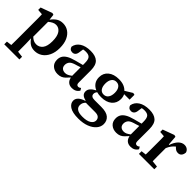

<svg xmlns="http://www.w3.org/2000/svg" viewBox="106 -1383 2491 2491"><g transform="rotate(45 1351.5 -137.0)"><path d="M333 -425Q307 -425 282 -412.5Q257 -400 231 -378V-106Q254 -84 277 -73Q300 -62 328 -62Q381 -62 415.5 -105Q450 -148 450 -241Q450 -334 417.5 -379.5Q385 -425 333 -425ZM372 14Q323 14 288.5 -7.5Q254 -29 226 -71L229 24Q229 59 229.5 96Q230 133 230 171L313 181V230H35V181L106 172Q107 132 107 94.5Q107 57 107 20V-267Q107 -305 107 -332.5Q107 -360 105 -391L31 -397V-441L190 -499L215 -492L225 -411Q257 -455 294 -479Q331 -503 383 -503Q439 -503 483.5 -473Q528 -443 554 -386Q580 -329 580 -246Q580 -165 552 -106.5Q524 -48 477 -17Q430 14 372 14Z M1056 12Q1013 12 986.5 -10.5Q960 -33 952 -74H948Q926 -49 905.5 -28.5Q885 -8 859 3.5Q833 15 796 15Q738 15 699 -18.5Q660 -52 660 -114Q660 -150 676 -179Q692 -208 730.5 -231.5Q769 -255 838 -273Q866 -280 893 -287.5Q920 -295 947 -302V-335Q947 -402 925.5 -426.5Q904 -451 854 -451Q842 -451 830.5 -450Q819 -449 806 -446L798 -393Q794 -354 777 -336.5Q760 -319 734 -319Q709 -319 694 -331.5Q679 -344 674 -366Q685 -429 741.5 -466Q798 -503 891 -503Q980 -503 1024.5 -461.5Q1069 -420 1069 -324V-104Q1069 -79 1078 -68.5Q1087 -58 1103 -58Q1123 -58 1140 -75L1159 -44Q1126 12 1056 12ZM779 -137Q779 -101 800 -82.5Q821 -64 855 -64Q878 -64 898.5 -73.5Q919 -83 947 -104V-260Q927 -253 907.5 -247Q888 -241 868 -235Q814 -218 796.5 -192.5Q779 -167 779 -137Z M1286 94Q1286 134 1317.5 156Q1349 178 1416 178Q1496 178 1537 151.5Q1578 125 1578 87Q1578 56 1557 37Q1536 18 1489 18H1367Q1354 18 1343 18Q1332 18 1321 17Q1286 49 1286 94ZM1407 -220Q1449 -220 1472 -252.5Q1495 -285 1495 -340Q1495 -393 1472.5 -424Q1450 -455 1409 -455Q1368 -455 1345 -423.5Q1322 -392 1322 -338Q1322 -283 1344 -251.5Q1366 -220 1407 -220ZM1408 -173Q1362 -173 1328 -183Q1308 -160 1308 -135Q1308 -111 1324.5 -98.5Q1341 -86 1378 -86H1500Q1595 -86 1638 -49Q1681 -12 1681 49Q1681 99 1645.5 141Q1610 183 1546 208Q1482 233 1395 233Q1287 233 1235.5 199Q1184 165 1184 114Q1184 42 1297 5V-1Q1257 -9 1234.5 -29Q1212 -49 1212 -84Q1212 -116 1234.5 -142Q1257 -168 1302 -192Q1256 -212 1231 -248.5Q1206 -285 1206 -337Q1206 -413 1260.5 -458Q1315 -503 1408 -503Q1464 -503 1502.5 -487Q1541 -471 1563 -445L1665 -507L1693 -501V-412H1592Q1609 -380 1609 -338Q1609 -263 1555.5 -218Q1502 -173 1408 -173Z M2132 12Q2089 12 2062.5 -10.5Q2036 -33 2028 -74H2024Q2002 -49 1981.5 -28.5Q1961 -8 1935 3.5Q1909 15 1872 15Q1814 15 1775 -18.5Q1736 -52 1736 -114Q1736 -150 1752 -179Q1768 -208 1806.5 -231.5Q1845 -255 1914 -273Q1942 -280 1969 -287.5Q1996 -295 2023 -302V-335Q2023 -402 2001.5 -426.5Q1980 -451 1930 -451Q1918 -451 1906.5 -450Q1895 -449 1882 -446L1874 -393Q1870 -354 1853 -336.5Q1836 -319 1810 -319Q1785 -319 1770 -331.5Q1755 -344 1750 -366Q1761 -429 1817.5 -466Q1874 -503 1967 -503Q2056 -503 2100.5 -461.5Q2145 -420 2145 -324V-104Q2145 -79 2154 -68.5Q2163 -58 2179 -58Q2199 -58 2216 -75L2235 -44Q2202 12 2132 12ZM1855 -137Q1855 -101 1876 -82.5Q1897 -64 1931 -64Q1954 -64 1974.5 -73.5Q1995 -83 2023 -104V-260Q2003 -253 1983.5 -247Q1964 -241 1944 -235Q1890 -218 1872.5 -192.5Q1855 -167 1855 -137Z M2276 0V-49L2344 -57Q2345 -95 2345 -137Q2345 -179 2345 -213V-267Q2345 -305 2345 -332.5Q2345 -360 2343 -391L2270 -397V-441L2428 -499L2454 -492L2464 -362L2469 -361V-355H2470Q2493 -426 2530.5 -464Q2568 -502 2613 -502Q2644 -502 2666 -486Q2688 -470 2695 -444Q2693 -408 2675 -386.5Q2657 -365 2625 -365Q2603 -365 2586 -374.5Q2569 -384 2554 -401L2549 -407Q2497 -367 2469 -299V-213Q2469 -179 2469 -138Q2469 -97 2470 -59L2558 -49V0Z"/></g></svg>

Font: Source Serif 4 SmText Semibold
Style: Regular
Weight: 600
Designer: Frank Grießhammer
Foundry: Adobe
Version: Version 4.005;hotconv 1.1.0;makeotfexe 2.6.0